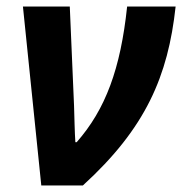

<svg xmlns="http://www.w3.org/2000/svg" viewBox="-20 -566 556 586"><path d="M106 0H233C425 -175 493 -334 516 -546H368C348 -356 302 -232 214 -132H210C208 -159 207 -213 206 -243L193 -546H50Z"/></svg>

Font: Noto Sans
Style: Bold Italic
Weight: 700
Italic angle: -12°
Designer: Monotype Design Team
Foundry: Monotype Imaging Inc.
Version: Version 2.013